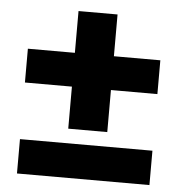

<svg xmlns="http://www.w3.org/2000/svg" viewBox="-47 -640 656 696"><g transform="rotate(5 281.0 -292.0)"><path d="M40 11V-114H522V11ZM211 -167V-595H353V-167ZM40 -320V-443H522V-320Z"/></g></svg>

Font: Yaldevi
Style: Bold
Weight: 700
Designer: Sol Matas, Rajitha Manaperi, Kosala Senevirathne
Foundry: Mooniak
Version: Version 1.100